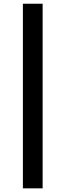

<svg xmlns="http://www.w3.org/2000/svg" viewBox="-20 -820 355 1040"><path d="M210.9 -799.8V200.2H104V-799.8Z"/></svg>

Font: Nacelle Bold
Style: Regular
Weight: 700
Designer: Sora Sagano
Foundry: Sora Sagano
Version: Version 1.000;FEAKit 1.0